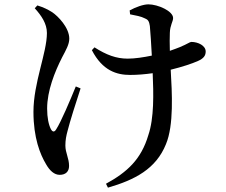

<svg xmlns="http://www.w3.org/2000/svg" viewBox="-20 -793 1040 884"><path d="M140 -755C171 -721 196 -684 196 -641C196 -550 134 -412 134 -278C134 -158 165 -82 192 -37C209 -7 230 12 255 12C282 12 298 -3 298 -29C298 -65 281 -89 281 -123C281 -148 285 -168 291 -190C301 -230 329 -320 351 -386L329 -395C303 -331 261 -232 239 -198C231 -184 222 -184 214 -199C204 -219 197 -251 197 -293C197 -375 232 -462 266 -529C284 -563 299 -589 299 -615C299 -666 247 -719 220 -737C199 -750 181 -759 152 -768ZM579 -727C604 -722 629 -718 648 -708C661 -703 667 -695 670 -673C673 -644 676 -589 679 -537C640 -529 601 -523 568 -523C515 -523 470 -540 415 -575L403 -562C452 -467 518 -448 579 -448C613 -448 648 -451 683 -456C687 -363 690 -250 663 -171C630 -59 565 0 468 53L477 71C601 35 698 -15 744 -129C781 -217 772 -366 766 -472C819 -485 864 -500 891 -512C918 -524 927 -537 927 -556C927 -583 892 -600 861 -600C854 -600 844 -591 808 -576C795 -571 780 -565 762 -559C761 -591 761 -621 762 -642C763 -677 777 -694 777 -710C777 -742 707 -773 663 -773C640 -773 604 -760 577 -745Z"/></svg>

Font: Noto Serif CJK HK SemiBold
Style: Regular
Weight: 600
Designer: Ryoko NISHIZUKA 西塚涼子 (kana & ideographs); Frank Grießhammer (Latin, Greek & Cyrillic); Wenlong ZHANG 张文龙 (bopomofo); San
Foundry: Adobe
Version: Version 2.001;hotconv 1.1.0;makeotfexe 2.6.0